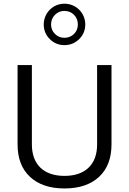

<svg xmlns="http://www.w3.org/2000/svg" viewBox="-20 -1036 713 1061"><path d="M516.6 -237.3C516.6 -127.9 451.7 -64 336.4 -64C221.2 -64 156.2 -127.9 156.2 -237.3V-676.3H77.1V-238.8C77.1 -161.1 100.1 -101.1 146 -58.6C191.4 -16.1 254.9 5.4 336.4 5.4C418 5.4 481.4 -16.1 527.3 -58.6C573.2 -101.1 596.2 -161.1 596.2 -238.8V-676.3H516.6ZM335.9 -1015.6C272.9 -1015.6 221.7 -964.4 221.7 -900.9C221.7 -869.1 232.9 -841.8 255.4 -819.8C277.3 -797.9 304.2 -786.6 335.9 -786.6C367.7 -786.6 395 -797.9 417.5 -819.8C439.9 -841.8 451.2 -869.1 451.2 -900.9C451.2 -964.4 400.4 -1015.6 335.9 -1015.6ZM335.9 -975.6C356.9 -975.6 375 -968.3 389.2 -954.1C403.3 -939.5 410.2 -921.9 410.2 -900.9C410.2 -879.9 403.3 -862.8 389.2 -848.6C375 -834.5 356.9 -827.1 335.9 -827.1C314.9 -827.1 297.9 -834.5 283.7 -848.6C269.5 -862.8 262.2 -879.9 262.2 -900.9C262.2 -921.9 269.5 -939.5 283.7 -954.1C297.9 -968.3 314.9 -975.6 335.9 -975.6Z"/></svg>

Font: Estedad Regular
Style: Regular
Weight: 400
Designer: Amin Abedi
Version: Version 7.3